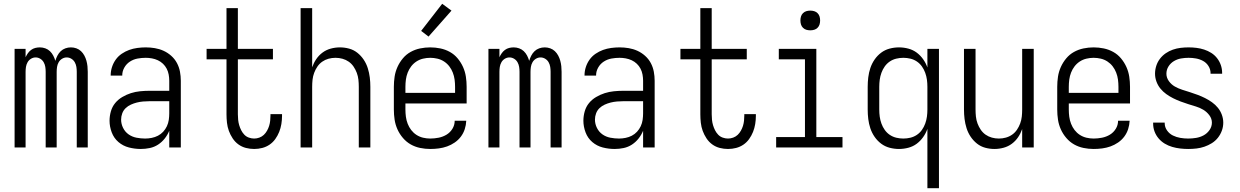

<svg xmlns="http://www.w3.org/2000/svg" viewBox="-20 -778 6540 1013"><path d="M57 0V-520H115V-476Q120 -487 127 -497Q134 -507 144 -514.5Q154 -522 166 -525Q178 -528 190 -528Q205 -528 219 -523Q233 -518 243.5 -508Q254 -498 261 -484.5Q268 -471 272 -457Q276 -471 283 -484.5Q290 -498 300.5 -508Q311 -518 325 -523Q339 -528 354 -528Q369 -528 383 -523Q397 -518 407.5 -508Q418 -498 425 -485Q432 -472 436 -457.5Q440 -443 441.5 -428.5Q443 -414 443 -399V0H385V-399Q385 -412 383 -425Q381 -438 374.5 -449.5Q368 -461 356.5 -468Q345 -475 332 -475Q319 -475 307.5 -468Q296 -461 289.5 -449.5Q283 -438 281 -425Q279 -412 279 -399V0H221V-399Q221 -412 219 -425Q217 -438 210.5 -449.5Q204 -461 192.5 -468Q181 -475 168 -475Q155 -475 143.5 -468Q132 -461 125.5 -449.5Q119 -438 117 -425Q115 -412 115 -399V0Z M723 8Q691 8 660 0Q629 -8 605 -28.5Q581 -49 569.5 -79.5Q558 -110 558 -141Q558 -166 565 -190.5Q572 -215 587.5 -234Q603 -253 625 -266Q647 -279 670.5 -286.5Q694 -294 719 -296.5Q744 -299 768 -299H873V-352Q873 -368 870 -384.5Q867 -401 859.5 -415.5Q852 -430 840 -441.5Q828 -453 813 -460Q798 -467 781.5 -470Q765 -473 749 -473Q727 -473 705.5 -469Q684 -465 665.5 -453Q647 -441 636 -421.5Q625 -402 625 -381V-379H564V-381Q564 -403 571 -424.5Q578 -446 591 -464Q604 -482 622.5 -494.5Q641 -507 661.5 -514.5Q682 -522 704.5 -525Q727 -528 749 -528Q773 -528 797 -524Q821 -520 843 -510Q865 -500 883.5 -483.5Q902 -467 913.5 -445.5Q925 -424 929.5 -400Q934 -376 934 -352V0H873V-88Q864 -66 849 -47Q834 -28 814 -15Q794 -2 770.5 3Q747 8 723 8ZM746 -47Q763 -47 780.5 -50.5Q798 -54 813.5 -62Q829 -70 841 -83Q853 -96 860.5 -112Q868 -128 870.5 -145.5Q873 -163 873 -180V-244H768Q752 -244 735 -242.5Q718 -241 702 -237Q686 -233 670.5 -226Q655 -219 643 -207.5Q631 -196 625 -180Q619 -164 619 -147Q619 -124 629.5 -103Q640 -82 658.5 -69Q677 -56 700 -51.5Q723 -47 746 -47Z M1321 8Q1299 8 1277.5 2.5Q1256 -3 1238 -16Q1220 -29 1207.5 -48Q1195 -67 1187.5 -87.5Q1180 -108 1177.5 -130.5Q1175 -153 1175 -175V-465H1070V-520H1175V-735H1235V-520H1420V-465H1235V-175Q1235 -160 1236.5 -145.5Q1238 -131 1242 -117.5Q1246 -104 1252.5 -91Q1259 -78 1269 -67.5Q1279 -57 1293 -52Q1307 -47 1321 -47Q1335 -47 1348.5 -52Q1362 -57 1372 -66.5Q1382 -76 1389 -88.5Q1396 -101 1400 -114Q1404 -127 1405.5 -141Q1407 -155 1407 -169V-176H1468V-166Q1468 -145 1464.5 -123.5Q1461 -102 1453 -82Q1445 -62 1432.5 -44.5Q1420 -27 1402.5 -15Q1385 -3 1364 2.5Q1343 8 1321 8Z M1566 0V-735H1627V-423Q1635 -446 1648.5 -466Q1662 -486 1681.5 -500.5Q1701 -515 1725 -521.5Q1749 -528 1773 -528Q1798 -528 1822 -521.5Q1846 -515 1865.5 -499.5Q1885 -484 1899 -463Q1913 -442 1920.5 -418Q1928 -394 1931 -369.5Q1934 -345 1934 -320V0H1873V-320Q1873 -339 1871 -357.5Q1869 -376 1862.5 -393.5Q1856 -411 1845.5 -426.5Q1835 -442 1820 -452.5Q1805 -463 1787 -468Q1769 -473 1750 -473Q1731 -473 1713 -468Q1695 -463 1680 -452.5Q1665 -442 1654.5 -426.5Q1644 -411 1637.5 -393.5Q1631 -376 1629 -357.5Q1627 -339 1627 -320V0Z M2250 8Q2223 8 2196.5 2.5Q2170 -3 2147 -16Q2124 -29 2106 -50Q2088 -71 2077 -95.5Q2066 -120 2062 -146.5Q2058 -173 2058 -200V-320Q2058 -347 2062 -373.5Q2066 -400 2077 -424.5Q2088 -449 2105.5 -470Q2123 -491 2146.5 -504Q2170 -517 2196.5 -522.5Q2223 -528 2250 -528Q2277 -528 2303.5 -522.5Q2330 -517 2353.5 -504Q2377 -491 2394.5 -470Q2412 -449 2423 -424.5Q2434 -400 2438 -373.5Q2442 -347 2442 -320V-232H2119V-200Q2119 -181 2121.5 -162Q2124 -143 2131 -125Q2138 -107 2149.5 -92Q2161 -77 2177 -66.5Q2193 -56 2212 -51.5Q2231 -47 2250 -47Q2272 -47 2294.5 -51.5Q2317 -56 2336 -67.5Q2355 -79 2367 -98.5Q2379 -118 2379 -141H2440Q2439 -118 2432 -96.5Q2425 -75 2411.5 -57Q2398 -39 2379 -26Q2360 -13 2339 -5.5Q2318 2 2295.5 5Q2273 8 2250 8ZM2119 -288H2381V-320Q2381 -339 2378.5 -358Q2376 -377 2369 -395Q2362 -413 2350.5 -428Q2339 -443 2323 -453.5Q2307 -464 2288 -468.5Q2269 -473 2250 -473Q2231 -473 2212 -468.5Q2193 -464 2177 -453.5Q2161 -443 2149.5 -428Q2138 -413 2131 -395Q2124 -377 2121.5 -358Q2119 -339 2119 -320ZM2241 -585 2202 -615 2313 -758 2362 -722Z M2557 0V-520H2615V-476Q2620 -487 2627 -497Q2634 -507 2644 -514.5Q2654 -522 2666 -525Q2678 -528 2690 -528Q2705 -528 2719 -523Q2733 -518 2743.5 -508Q2754 -498 2761 -484.5Q2768 -471 2772 -457Q2776 -471 2783 -484.5Q2790 -498 2800.5 -508Q2811 -518 2825 -523Q2839 -528 2854 -528Q2869 -528 2883 -523Q2897 -518 2907.5 -508Q2918 -498 2925 -485Q2932 -472 2936 -457.5Q2940 -443 2941.5 -428.5Q2943 -414 2943 -399V0H2885V-399Q2885 -412 2883 -425Q2881 -438 2874.5 -449.5Q2868 -461 2856.5 -468Q2845 -475 2832 -475Q2819 -475 2807.5 -468Q2796 -461 2789.5 -449.5Q2783 -438 2781 -425Q2779 -412 2779 -399V0H2721V-399Q2721 -412 2719 -425Q2717 -438 2710.5 -449.5Q2704 -461 2692.5 -468Q2681 -475 2668 -475Q2655 -475 2643.5 -468Q2632 -461 2625.5 -449.5Q2619 -438 2617 -425Q2615 -412 2615 -399V0Z M3223 8Q3191 8 3160 0Q3129 -8 3105 -28.5Q3081 -49 3069.5 -79.5Q3058 -110 3058 -141Q3058 -166 3065 -190.5Q3072 -215 3087.5 -234Q3103 -253 3125 -266Q3147 -279 3170.5 -286.5Q3194 -294 3219 -296.5Q3244 -299 3268 -299H3373V-352Q3373 -368 3370 -384.5Q3367 -401 3359.5 -415.5Q3352 -430 3340 -441.5Q3328 -453 3313 -460Q3298 -467 3281.5 -470Q3265 -473 3249 -473Q3227 -473 3205.5 -469Q3184 -465 3165.5 -453Q3147 -441 3136 -421.5Q3125 -402 3125 -381V-379H3064V-381Q3064 -403 3071 -424.5Q3078 -446 3091 -464Q3104 -482 3122.5 -494.5Q3141 -507 3161.5 -514.5Q3182 -522 3204.5 -525Q3227 -528 3249 -528Q3273 -528 3297 -524Q3321 -520 3343 -510Q3365 -500 3383.5 -483.5Q3402 -467 3413.5 -445.5Q3425 -424 3429.5 -400Q3434 -376 3434 -352V0H3373V-88Q3364 -66 3349 -47Q3334 -28 3314 -15Q3294 -2 3270.5 3Q3247 8 3223 8ZM3246 -47Q3263 -47 3280.5 -50.5Q3298 -54 3313.5 -62Q3329 -70 3341 -83Q3353 -96 3360.5 -112Q3368 -128 3370.5 -145.5Q3373 -163 3373 -180V-244H3268Q3252 -244 3235 -242.5Q3218 -241 3202 -237Q3186 -233 3170.5 -226Q3155 -219 3143 -207.5Q3131 -196 3125 -180Q3119 -164 3119 -147Q3119 -124 3129.5 -103Q3140 -82 3158.5 -69Q3177 -56 3200 -51.5Q3223 -47 3246 -47Z M3821 8Q3799 8 3777.5 2.5Q3756 -3 3738 -16Q3720 -29 3707.5 -48Q3695 -67 3687.5 -87.5Q3680 -108 3677.5 -130.5Q3675 -153 3675 -175V-465H3570V-520H3675V-735H3735V-520H3920V-465H3735V-175Q3735 -160 3736.5 -145.5Q3738 -131 3742 -117.5Q3746 -104 3752.5 -91Q3759 -78 3769 -67.5Q3779 -57 3793 -52Q3807 -47 3821 -47Q3835 -47 3848.5 -52Q3862 -57 3872 -66.5Q3882 -76 3889 -88.5Q3896 -101 3900 -114Q3904 -127 3905.5 -141Q3907 -155 3907 -169V-176H3968V-166Q3968 -145 3964.5 -123.5Q3961 -102 3953 -82Q3945 -62 3932.5 -44.5Q3920 -27 3902.5 -15Q3885 -3 3864 2.5Q3843 8 3821 8Z M4075 0V-55H4227V-465H4089V-520H4287V-55H4425V0ZM4255 -618Q4244 -618 4234 -621Q4224 -624 4216.5 -631.5Q4209 -639 4206 -649Q4203 -659 4203 -670Q4203 -681 4206 -691Q4209 -701 4216.5 -708.5Q4224 -716 4234 -719Q4244 -722 4255 -722Q4266 -722 4276 -719Q4286 -716 4293.5 -708.5Q4301 -701 4304 -691Q4307 -681 4307 -670Q4307 -659 4304 -649Q4301 -639 4293.5 -631.5Q4286 -624 4276 -621Q4266 -618 4255 -618Z M4873 215V-98Q4865 -75 4850.5 -54.5Q4836 -34 4816.5 -19.5Q4797 -5 4772.5 1.5Q4748 8 4723 8Q4698 8 4673.5 1.5Q4649 -5 4629 -20Q4609 -35 4594.5 -56Q4580 -77 4572 -101Q4564 -125 4561 -150Q4558 -175 4558 -200V-320Q4558 -345 4561 -370Q4564 -395 4572 -419Q4580 -443 4594.5 -464Q4609 -485 4629 -500Q4649 -515 4673.5 -521.5Q4698 -528 4723 -528Q4748 -528 4772.5 -521.5Q4797 -515 4816.5 -500.5Q4836 -486 4850.5 -465.5Q4865 -445 4873 -422V-520H4934V215ZM4746 -47Q4765 -47 4783.5 -51.5Q4802 -56 4817.5 -66.5Q4833 -77 4844 -92.5Q4855 -108 4861.5 -126Q4868 -144 4870.5 -162.5Q4873 -181 4873 -200V-320Q4873 -339 4870.5 -357.5Q4868 -376 4861.5 -394Q4855 -412 4844 -427.5Q4833 -443 4817.5 -453.5Q4802 -464 4783.5 -468.5Q4765 -473 4746 -473Q4727 -473 4708.5 -468.5Q4690 -464 4674.5 -453.5Q4659 -443 4648 -427.5Q4637 -412 4630.5 -394Q4624 -376 4621.5 -357.5Q4619 -339 4619 -320V-200Q4619 -181 4621.5 -162.5Q4624 -144 4630.5 -126Q4637 -108 4648 -92.5Q4659 -77 4674.5 -66.5Q4690 -56 4708.5 -51.5Q4727 -47 4746 -47Z M5227 8Q5202 8 5178 1.5Q5154 -5 5134.5 -20.5Q5115 -36 5101 -57Q5087 -78 5079.5 -102Q5072 -126 5069 -150.5Q5066 -175 5066 -200V-520H5127V-200Q5127 -181 5129 -162.5Q5131 -144 5137.5 -126.5Q5144 -109 5154.5 -93.5Q5165 -78 5180 -67.5Q5195 -57 5213 -52Q5231 -47 5250 -47Q5269 -47 5287 -52Q5305 -57 5320 -67.5Q5335 -78 5345.5 -93.5Q5356 -109 5362.5 -126.5Q5369 -144 5371 -162.5Q5373 -181 5373 -200V-520H5434V0H5373V-97Q5365 -74 5351.5 -54Q5338 -34 5318.5 -19.5Q5299 -5 5275 1.5Q5251 8 5227 8Z M5750 8Q5723 8 5696.5 2.5Q5670 -3 5647 -16Q5624 -29 5606 -50Q5588 -71 5577 -95.5Q5566 -120 5562 -146.5Q5558 -173 5558 -200V-320Q5558 -347 5562 -373.5Q5566 -400 5577 -424.5Q5588 -449 5605.5 -470Q5623 -491 5646.5 -504Q5670 -517 5696.5 -522.5Q5723 -528 5750 -528Q5777 -528 5803.5 -522.5Q5830 -517 5853.5 -504Q5877 -491 5894.5 -470Q5912 -449 5923 -424.5Q5934 -400 5938 -373.5Q5942 -347 5942 -320V-232H5619V-200Q5619 -181 5621.5 -162Q5624 -143 5631 -125Q5638 -107 5649.5 -92Q5661 -77 5677 -66.5Q5693 -56 5712 -51.5Q5731 -47 5750 -47Q5772 -47 5794.5 -51.5Q5817 -56 5836 -67.5Q5855 -79 5867 -98.5Q5879 -118 5879 -141H5940Q5939 -118 5932 -96.5Q5925 -75 5911.5 -57Q5898 -39 5879 -26Q5860 -13 5839 -5.5Q5818 2 5795.5 5Q5773 8 5750 8ZM5619 -288H5881V-320Q5881 -339 5878.5 -358Q5876 -377 5869 -395Q5862 -413 5850.5 -428Q5839 -443 5823 -453.5Q5807 -464 5788 -468.5Q5769 -473 5750 -473Q5731 -473 5712 -468.5Q5693 -464 5677 -453.5Q5661 -443 5649.5 -428Q5638 -413 5631 -395Q5624 -377 5621.5 -358Q5619 -339 5619 -320Z M6249 8Q6228 8 6206.5 5.5Q6185 3 6164.5 -3Q6144 -9 6125.5 -20Q6107 -31 6093 -47.5Q6079 -64 6071.5 -84Q6064 -104 6064 -126V-131H6125V-128Q6125 -107 6137.5 -89.5Q6150 -72 6168.5 -63Q6187 -54 6207.5 -50.5Q6228 -47 6249 -47Q6270 -47 6291 -50.5Q6312 -54 6330.5 -64Q6349 -74 6361.5 -92Q6374 -110 6374 -131Q6374 -152 6360.5 -170Q6347 -188 6328.5 -199Q6310 -210 6290 -216Q6270 -222 6249.5 -228.5Q6229 -235 6209 -242.5Q6189 -250 6170 -259.5Q6151 -269 6133.5 -281.5Q6116 -294 6102.5 -310.5Q6089 -327 6081.5 -347.5Q6074 -368 6074 -389Q6074 -410 6080.5 -430.5Q6087 -451 6100 -468Q6113 -485 6130.5 -497Q6148 -509 6168 -516Q6188 -523 6209 -525.5Q6230 -528 6251 -528Q6272 -528 6292.5 -525.5Q6313 -523 6333 -516.5Q6353 -510 6370.5 -499Q6388 -488 6401 -471.5Q6414 -455 6421 -435Q6428 -415 6428 -394V-389H6367V-392Q6367 -412 6356 -429.5Q6345 -447 6327.5 -456.5Q6310 -466 6290.5 -469.5Q6271 -473 6251 -473Q6231 -473 6211 -469.5Q6191 -466 6173.5 -455.5Q6156 -445 6145 -427.5Q6134 -410 6134 -389Q6134 -368 6147 -350Q6160 -332 6178.5 -321.5Q6197 -311 6217.5 -304.5Q6238 -298 6258.5 -291.5Q6279 -285 6299 -277.5Q6319 -270 6338 -260.5Q6357 -251 6374.5 -238.5Q6392 -226 6405.5 -209.5Q6419 -193 6426.5 -172.5Q6434 -152 6434 -131Q6434 -109 6426.5 -88.5Q6419 -68 6405.5 -51Q6392 -34 6373.5 -22.5Q6355 -11 6334.5 -4Q6314 3 6292.5 5.5Q6271 8 6249 8Z"/></svg>

Font: Iosevka Fixed Light
Style: Regular
Weight: 300
Monospace: yes
Designer: Belleve Invis
Foundry: Belleve Invis
Version: Version 32.3.0